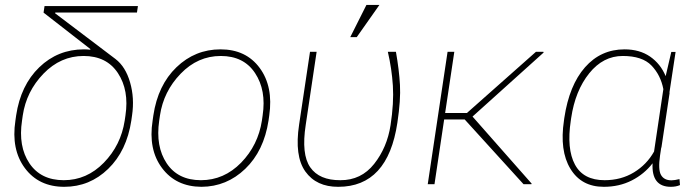

<svg xmlns="http://www.w3.org/2000/svg" viewBox="-20 -735 2772 766"><path d="M70.8 -274.4 67.9 -253.9Q52.2 -150.9 97.4 -83.5Q142.6 -16.1 234.4 -16.1Q326.2 -16.1 394.3 -85.9Q462.4 -155.8 477.5 -253.9L480.5 -274.4Q495.6 -375 450.4 -443.4Q405.3 -511.7 313.5 -511.7Q221.7 -511.7 153.3 -440.9Q85 -370.1 70.8 -274.4ZM314.9 -538.1Q328.1 -538.1 339.8 -536.6L340.8 -539.1L153.8 -684.6L157.7 -710.9H530.3L526.4 -685.1H200.7L199.7 -682.1L440.9 -499.5Q481 -468.8 499 -406.2Q517.1 -343.8 506.8 -274.4L503.9 -253.9Q485.4 -132.8 411.6 -61.3Q337.9 10.3 236.3 10.3Q134.8 10.3 79.3 -64.2Q23.9 -138.7 41.5 -253.9L44.4 -274.4Q62.5 -395 136.7 -466.6Q210.9 -538.1 314.9 -538.1Z M941.9 -85.9Q1009.8 -155.8 1024.9 -253.9L1027.8 -274.4Q1043 -375 997.6 -443.4Q952.6 -511.7 860.8 -511.7Q769 -511.7 700.7 -440.9Q632.3 -370.1 618.2 -274.4L615.2 -253.9Q600.1 -150.9 645 -83.5Q689.9 -16.1 781.7 -16.1Q873.5 -16.1 941.9 -85.9ZM1054.2 -274.4 1051.3 -253.9Q1032.7 -132.8 958.5 -61.5Q884.3 9.8 783.7 10.3Q682.1 9.8 626.5 -64.5Q570.8 -138.7 588.9 -253.9L591.8 -274.4Q609.9 -395.5 684.1 -466.8Q758.3 -538.1 859.9 -538.1Q961.4 -538.1 1016.1 -463.9Q1070.8 -389.6 1054.2 -274.4Z M1337.9 -16.1Q1420.9 -15.6 1472.7 -81.1Q1524.4 -146.5 1538.1 -235.4Q1551.8 -324.2 1547.4 -393.1Q1543 -461.4 1527.3 -528.3H1559.6Q1572.3 -456.5 1575.7 -396.5Q1579.1 -336.4 1565.4 -245.6Q1527.3 10.3 1329.6 10.3Q1242.2 10.7 1198.2 -50.8Q1154.3 -112.3 1173.3 -237.8L1216.8 -528.3H1243.2L1199.7 -236.8Q1181.6 -119.1 1217.8 -67.4Q1253.9 -15.6 1337.9 -16.1ZM1441.9 -715.3H1493.7L1403.3 -586.9H1377.4Z M1834 -258.3H1752L1713.4 0H1686.5L1765.6 -528.3H1792.5L1755.9 -284.2H1842.8L2118.2 -528.3H2147.9L2148.9 -525.4L1865.2 -270L2101.1 -2.4L2100.1 0H2068.8Z M2392.1 -16.1Q2458 -16.1 2509.3 -47.4Q2560.5 -78.6 2589.4 -130.4L2626.5 -379.4Q2615.7 -435.5 2579.1 -473.6Q2542.5 -511.7 2464.4 -511.7Q2386.2 -511.7 2330.6 -442.4Q2274.9 -373 2258.8 -264.6L2257.3 -254.4Q2240.2 -141.1 2273.7 -78.6Q2307.1 -16.1 2392.1 -16.1ZM2658.7 -15.6Q2671.4 -15.6 2690.9 -20.5L2692.9 3.4Q2677.2 10.3 2656.2 10.3Q2578.6 10.3 2583.5 -83.5Q2550.3 -40.5 2500.5 -15.1Q2450.7 10.3 2388.7 10.3Q2299.3 10.3 2255.6 -61.8Q2211.9 -133.8 2230 -254.4L2231.4 -264.6Q2251 -395 2314 -466.6Q2377 -538.1 2471.7 -538.1Q2531.7 -538.1 2573.5 -509.3Q2615.2 -480.5 2635.7 -431.2L2658.2 -527.8H2675.3L2650.9 -366.7L2651.4 -363.8L2619.1 -148.4L2617.7 -144L2613.3 -114.7Q2605 -58.1 2617.2 -36.9Q2629.4 -15.6 2658.7 -15.6Z"/></svg>

Font: Roboto-ThinItalic
Style: Italic
Weight: 250
Italic angle: -12°
Designer: Google
Version: Version 1.100141; 2013; ttfautohint (v0.94.14-c901) -l 8 -r 